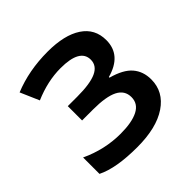

<svg xmlns="http://www.w3.org/2000/svg" viewBox="-150 -680 820 820"><g transform="rotate(-45 259.5 -270.0)"><path d="M201.2 -324.2Q279.8 -324.2 316.9 -341.6Q354 -358.9 354 -395Q354 -460.9 236.8 -460.9Q158.7 -460.9 77.1 -425.8L40 -511.2Q134.3 -549.8 248 -549.8Q348.6 -549.8 404.3 -512.9Q460 -476.1 460 -407.2Q460 -316.4 356 -288.1V-284.2Q420.9 -266.6 449 -233.9Q477.1 -201.2 477.1 -152.8Q477.1 -78.6 411.9 -34.4Q346.7 9.8 230 9.8Q102.5 9.8 35.2 -23.9V-123Q124.5 -81.1 220.2 -81.1Q289.1 -81.1 326.4 -100.3Q363.8 -119.6 363.8 -159.2Q363.8 -199.7 326.2 -218.8Q288.6 -237.8 210 -237.8H144V-324.2Z"/></g></svg>

Font: Open Sans Semibold
Style: Regular
Weight: 600
Foundry: Ascender Corporation
Version: Version 1.10; ttfautohint (v1.5.65-e2d9)